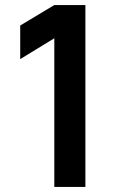

<svg xmlns="http://www.w3.org/2000/svg" viewBox="-20 -740 478 760"><path d="M195 0H318V-720H195L60 -639V-506L195 -588.5Z"/></svg>

Font: Manrope
Style: Bold
Weight: 700
Designer: Mikhail Sharanda
Foundry: Mikhail Sharanda
Version: Version 4.505;FEAKit 1.0